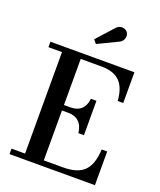

<svg xmlns="http://www.w3.org/2000/svg" viewBox="-175 -1096 1006 1204"><g transform="rotate(20 328.0 -494.0)"><path d="M437.5 -896C469.5 -907.5 482 -944 466.5 -968.5C452.5 -990.5 413 -1000 386.5 -967L288.5 -858L309 -834ZM397 -271H434V-500.5H397C389.5 -433.5 351 -406 294.5 -406H251.5V-713.5H390C507 -713.5 552 -652 559.5 -545H596.5V-750H36V-713.5H126.5V-36.5H36V0H606V-225H569.5C562 -98 516 -36.5 379.5 -36.5H251.5V-369.5H294.5C351 -369.5 389.5 -338 397 -271Z"/></g></svg>

Font: Bodoni* 06pt Medium
Style: Regular
Weight: 500
Version: Version 2.3